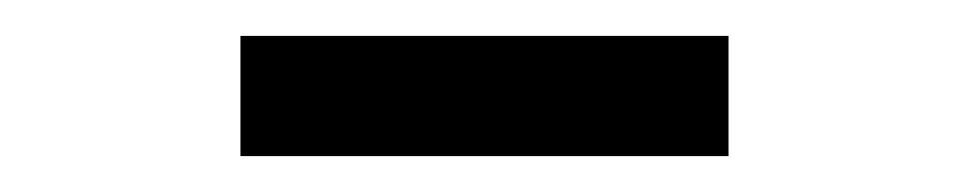

<svg xmlns="http://www.w3.org/2000/svg" viewBox="-20 -717 540 107"><path d="M114 -630V-697H386V-630Z"/></svg>

Font: Nunito Sans 7pt Condensed
Style: Regular
Weight: 400
Width: 3
Designer: Vernon Adams
Foundry: Vernon Adams
Version: Version 3.101;gftools[0.9.27]